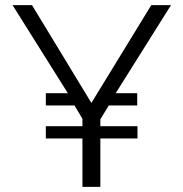

<svg xmlns="http://www.w3.org/2000/svg" viewBox="-20 -730 716 750"><path d="M432 -366H516V-318H405L372 -264V-237H517V-189H372V0H302V-189H159V-237H302V-266L271 -318H159V-366H245L29 -710H105L337 -328L571 -710H648Z"/></svg>

Font: IngvarSans
Style: Regular
Weight: 400
Version: Version 1.000